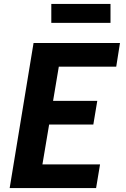

<svg xmlns="http://www.w3.org/2000/svg" viewBox="-20 -953 640 973"><path d="M29 0 150 -735H588L569 -615H278L249 -442H473L453 -322H229L195 -120H487L467 0ZM540 -837H240V-933H540Z"/></svg>

Font: Iosevka Curly Heavy Extended
Style: Italic
Weight: 900
Width: 7
Italic angle: -9°
Monospace: yes
Designer: Belleve Invis
Foundry: Belleve Invis
Version: Version 11.1.0; ttfautohint (v1.8.3)